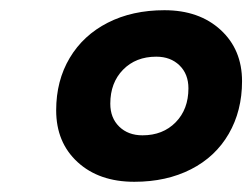

<svg xmlns="http://www.w3.org/2000/svg" viewBox="-20 -767 494 376"><path d="M90 -551Q90 -609 116.5 -653.5Q143 -698 191 -722.5Q239 -747 302 -747Q370 -747 412 -708.5Q454 -670 454 -608Q454 -550 428 -505Q402 -460 354 -435.5Q306 -411 243 -411Q174 -411 132 -449.5Q90 -488 90 -551ZM349 -594Q349 -622 331.5 -639Q314 -656 286 -656Q246 -656 221 -630.5Q196 -605 196 -564Q196 -536 213.5 -519Q231 -502 259 -502Q299 -502 324 -527.5Q349 -553 349 -594Z"/></svg>

Font: K2D ExtraBold
Style: Italic
Weight: 800
Italic angle: -10°
Designer: Katatrad Aksorn Co.,Ltd.
Foundry: Cadson Demak Co.,Ltd.
Version: Version 1.000; ttfautohint (v1.6)